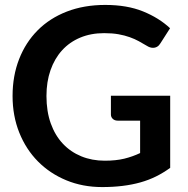

<svg xmlns="http://www.w3.org/2000/svg" viewBox="-20 -751 763 779"><path d="M405 -99Q450.5 -99 484.2 -107.2Q518 -115.5 548.5 -130V-261.5H458Q445 -261.5 437.5 -268.8Q430 -276 430 -286.5V-362.5H670.5V-70Q643 -50 613.2 -35.2Q583.5 -20.5 549.8 -11Q516 -1.5 477.5 3.2Q439 8 394.5 8Q315.5 8 249 -19.5Q182.5 -47 134 -96Q85.5 -145 58.2 -213Q31 -281 31 -361.5Q31 -443 57.5 -511Q84 -579 132.8 -628Q181.5 -677 251 -704Q320.5 -731 407 -731Q495.5 -731 560.2 -704.8Q625 -678.5 670 -636.5L631 -575.5Q620 -557 600.5 -557Q588.5 -557 576 -565Q560 -574.5 543.2 -583.8Q526.5 -593 506.2 -600.2Q486 -607.5 460.8 -612Q435.5 -616.5 402.5 -616.5Q349 -616.5 305.8 -598.5Q262.5 -580.5 232 -547Q201.5 -513.5 185 -466.5Q168.5 -419.5 168.5 -361.5Q168.5 -299 186 -250.2Q203.5 -201.5 235 -168Q266.5 -134.5 309.8 -116.8Q353 -99 405 -99Z"/></svg>

Font: Lato TR
Style: Bold
Weight: 700
Designer: Lukasz Dziedzic
Foundry: tyPoland Lukasz Dziedzic
Version: Version 1.104 2013